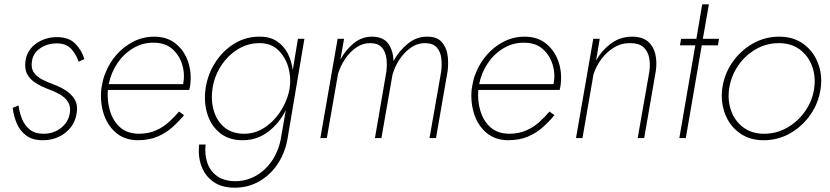

<svg xmlns="http://www.w3.org/2000/svg" viewBox="-20 -640 3846 890"><path d="M66 -151 39 -140Q43 -102 58 -67.5Q73 -33 102 -11.5Q131 10 178 10Q240 10 284.5 -26Q329 -62 336 -120Q341 -154 326.5 -178.5Q312 -203 286 -220Q260 -237 230 -248Q202 -258 176.5 -271Q151 -284 137 -304Q123 -324 128 -356Q134 -395 167.5 -417Q201 -439 242 -439Q287 -439 310.5 -413Q334 -387 344 -354L371 -366Q359 -407 329 -437.5Q299 -468 244 -468Q190 -468 148 -438.5Q106 -409 98 -358Q93 -319 107 -294.5Q121 -270 147.5 -254Q174 -238 206 -226Q234 -216 257.5 -202.5Q281 -189 294.5 -168.5Q308 -148 304 -118Q298 -75 263.5 -47.5Q229 -20 182 -20Q142 -20 118 -39.5Q94 -59 82 -89Q70 -119 66 -151Z M484 -250Q495 -304 524.5 -347.5Q554 -391 598 -417Q642 -443 693 -442Q745 -442 778 -413.5Q811 -385 824.5 -341Q838 -297 829 -250ZM480 -223H857Q859 -229 860 -235.5Q861 -242 862 -248Q869 -306 851 -356.5Q833 -407 793.5 -438.5Q754 -470 695 -470Q643 -470 598 -447Q553 -424 519.5 -385.5Q486 -347 468 -300Q461 -284 457 -266.5Q453 -249 450 -231Q443 -171 459.5 -116Q476 -61 516 -26Q556 9 617 10Q671 10 710.5 -7Q750 -24 779.5 -50.5Q809 -77 833 -106L810 -123Q789 -98 762.5 -74Q736 -50 701.5 -35Q667 -20 622 -20Q569 -21 536.5 -50Q504 -79 490 -125.5Q476 -172 480 -223Z M933 -230Q924 -167 941 -112Q958 -57 999.5 -23.5Q1041 10 1105 10Q1172 10 1224 -30Q1276 -70 1305 -130L1284 -10Q1275 52 1244.5 99.5Q1214 147 1168.5 173.5Q1123 200 1069 200Q1018 199 986 176Q954 153 941 114.5Q928 76 933 30H903Q897 85 914 130.5Q931 176 969.5 203Q1008 230 1068 230Q1132 230 1184.5 199Q1237 168 1271 114Q1305 60 1315 -10L1391 -460H1361L1337 -315Q1332 -357 1314 -392Q1296 -427 1264 -448.5Q1232 -470 1185 -470Q1121 -471 1067.5 -438.5Q1014 -406 978.5 -351.5Q943 -297 933 -230ZM965 -230Q974 -288 1005.5 -336Q1037 -384 1084 -412.5Q1131 -441 1187 -440Q1238 -439 1270.5 -407Q1303 -375 1316.5 -328Q1330 -281 1323 -234Q1315 -181 1285 -131.5Q1255 -82 1210 -51Q1165 -20 1112 -20Q1056 -20 1020.5 -49.5Q985 -79 971 -127Q957 -175 965 -230Z M2055 -311Q2060 -352 2054 -388Q2048 -424 2026 -447Q2004 -470 1961 -470Q1912 -471 1871 -438Q1830 -405 1804 -357Q1803 -404 1780.5 -436.5Q1758 -469 1707 -470Q1659 -471 1620.5 -440Q1582 -409 1558 -364L1575 -460H1545L1465 0H1495L1547 -298Q1558 -334 1580 -367Q1602 -400 1632.5 -420.5Q1663 -441 1699 -440Q1734 -439 1750.5 -419.5Q1767 -400 1771 -370.5Q1775 -341 1771 -308L1718 0H1748L1799 -292Q1809 -329 1831 -363Q1853 -397 1884.5 -419Q1916 -441 1953 -440Q1988 -439 2005 -419.5Q2022 -400 2025.5 -370.5Q2029 -341 2025 -308L1971 0H2001Z M2201 -250Q2212 -304 2241.5 -347.5Q2271 -391 2315 -417Q2359 -443 2410 -442Q2462 -442 2495 -413.5Q2528 -385 2541.5 -341Q2555 -297 2546 -250ZM2197 -223H2574Q2576 -229 2577 -235.5Q2578 -242 2579 -248Q2586 -306 2568 -356.5Q2550 -407 2510.5 -438.5Q2471 -470 2412 -470Q2360 -470 2315 -447Q2270 -424 2236.5 -385.5Q2203 -347 2185 -300Q2178 -284 2174 -266.5Q2170 -249 2167 -231Q2160 -171 2176.5 -116Q2193 -61 2233 -26Q2273 9 2334 10Q2388 10 2427.5 -7Q2467 -24 2496.5 -50.5Q2526 -77 2550 -106L2527 -123Q2506 -98 2479.5 -74Q2453 -50 2418.5 -35Q2384 -20 2339 -20Q2286 -21 2253.5 -50Q2221 -79 2207 -125.5Q2193 -172 2197 -223Z M2990 -308 2936 0H2966L3020 -311Q3026 -354 3017.5 -390Q3009 -426 2983 -448Q2957 -470 2910 -470Q2855 -470 2812 -438Q2769 -406 2743 -359L2760 -460H2730L2650 0H2680L2731 -295Q2743 -333 2767.5 -366Q2792 -399 2826.5 -420Q2861 -441 2902 -440Q2942 -440 2962.5 -421.5Q2983 -403 2989 -373Q2995 -343 2990 -308Z M3235 -620 3208 -460H3137L3132 -430H3203L3129 0H3159L3233 -430H3308L3313 -460H3238L3266 -620Z M3328 -230Q3320 -167 3341 -112Q3362 -57 3408 -23.5Q3454 10 3520 10Q3587 10 3643.5 -22.5Q3700 -55 3737.5 -109.5Q3775 -164 3784 -230Q3793 -293 3771.5 -348Q3750 -403 3704 -436.5Q3658 -470 3592 -470Q3525 -470 3468.5 -437.5Q3412 -405 3374.5 -350.5Q3337 -296 3328 -230ZM3360 -230Q3369 -288 3401.5 -335.5Q3434 -383 3483 -411.5Q3532 -440 3590 -440Q3648 -440 3687.5 -410.5Q3727 -381 3744.5 -333Q3762 -285 3754 -230Q3746 -173 3712.5 -125Q3679 -77 3629.5 -48.5Q3580 -20 3522 -20Q3465 -20 3425.5 -49.5Q3386 -79 3369 -127Q3352 -175 3360 -230Z"/></svg>

Font: Jost* 200 Thin Italic
Style: Italic
Weight: 200
Italic angle: -10°
Version: Version 3.200; ttfautohint (v0.97) -l 8 -r 50 -G 200 -x 14 -